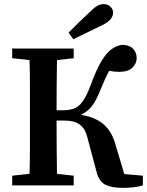

<svg xmlns="http://www.w3.org/2000/svg" viewBox="-20 -898 714 930"><path d="M447 -68 403 -233Q392 -277 365 -295.5Q338 -314 294 -314H254Q254 -244 254.5 -180.5Q255 -117 256 -56L337 -47V0H39V-47L123 -56Q125 -118 125 -182Q125 -246 125 -310V-353Q125 -416 125 -479.5Q125 -543 123 -607L39 -616V-663H337V-616L256 -607Q255 -545 254.5 -482Q254 -419 254 -364H283Q316 -364 339 -372.5Q362 -381 381 -407.5Q400 -434 420 -488Q446 -559 470 -599.5Q494 -640 518.5 -658.5Q543 -677 572 -681Q607 -680 624.5 -662Q642 -644 642 -616Q642 -591 621.5 -570.5Q601 -550 557 -550Q532 -550 509 -555Q499 -537 489 -515Q479 -493 467 -464Q447 -412 425 -384Q403 -356 372 -342Q444 -330 484 -294Q524 -258 541 -192L582 -55L672 -47V0Q650 7 624 9.5Q598 12 575 12Q521 12 490 -3.5Q459 -19 447 -68ZM312 -740Q338 -766 363.5 -791Q389 -816 414 -839Q437 -862 452 -870Q467 -878 482 -878Q502 -878 515 -865.5Q528 -853 528 -836Q528 -823 517.5 -807.5Q507 -792 475 -776Q440 -759 405 -742Q370 -725 335 -708Z"/></svg>

Font: Source Serif Pro SemiBold
Style: Regular
Weight: 600
Designer: Frank Grießhammer
Foundry: Adobe Systems Incorporated
Version: Version 3.001;hotconv 1.0.111;makeotfexe 2.5.65597